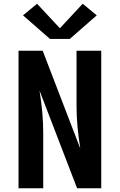

<svg xmlns="http://www.w3.org/2000/svg" viewBox="-20 -1006 640 1026"><path d="M79 0V-735H208L408 -215Q408 -215 408 -215.5Q408 -216 408 -216V-219Q408 -219 408 -219.5Q408 -220 408 -220V-221Q399 -275 394 -330.5Q389 -386 389 -441V-735H521V0H392L192 -520Q192 -520 192 -519.5Q192 -519 192 -519V-516Q201 -461 206 -405.5Q211 -350 211 -294V0ZM247 -798 103 -924 178 -986 300 -855 422 -986 497 -924 353 -798Z"/></svg>

Font: Iosevka SS04 XBd Ex
Style: Regular
Weight: 800
Width: 7
Monospace: yes
Designer: Belleve Invis
Foundry: Belleve Invis
Version: Version 19.0.0; ttfautohint (v1.8.4)